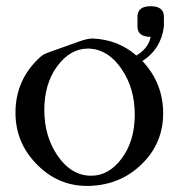

<svg xmlns="http://www.w3.org/2000/svg" viewBox="-20 -592 581 624"><path d="M265.6 -434.1Q208.5 -434.1 166.3 -377.2Q124 -320.3 124 -234.9Q124 -149.4 166.7 -86.7Q209.5 -23.9 270.5 -21H277.3Q334 -21 376 -77.6Q418 -134.3 418 -219.7Q418 -305.2 375 -367.9Q332 -430.7 271.5 -434.1ZM510.3 -224.1Q510.3 -126.5 440.7 -58.6Q371.1 9.3 270 12.2H262.2Q168.5 12.2 99.4 -58.1Q30.3 -128.4 30.3 -225.6V-227.1Q30.8 -334 110.8 -406.7Q120.1 -415.5 138.4 -421.9Q156.7 -428.2 185.5 -438.7Q214.4 -449.2 239.5 -458Q264.6 -466.8 280.3 -466.8H281.7Q363.3 -463.4 423.3 -411.6Q424.8 -412.6 426.3 -413.6Q462.4 -436 469.7 -472.2Q426.8 -472.2 426.8 -505.9V-537.6Q426.8 -571.8 469.7 -571.8Q512.7 -571.8 512.7 -537.6V-505.9Q503.4 -432.6 442.9 -393.6Q442.9 -393.6 442.9 -393.6Q442.9 -393.6 442.9 -393.6Q508.8 -323.7 510.3 -227.1Z"/></svg>

Font: Caudex
Style: Regular
Weight: 400
Version: Version 1.04